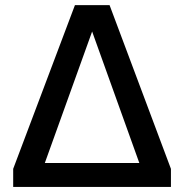

<svg xmlns="http://www.w3.org/2000/svg" viewBox="-20 -733 732 753"><path d="M31.7 -70.8 273.9 -712.9H409.7L650.4 -70.8V0H31.7ZM526.4 -93.8 341.3 -609.4 155.8 -93.8Z"/></svg>

Font: Lesson One Medium
Style: Regular
Weight: 500
Designer: But Ko, Victor Gaultney, Annie Olsen, Julie Remington, Don Collingsworth, Eric Hays, Becca Hirsbrunner
Version: Version 1.100